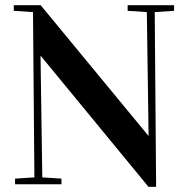

<svg xmlns="http://www.w3.org/2000/svg" viewBox="-20 -717 730 747"><path d="M33.7 -674.8V-696.8H138.2L557.1 -189H558.1L551.3 -669.9L476.6 -674.8V-696.8H657.2V-674.8L582 -669.9L587.4 9.8H557.6L138.7 -499.5H137.7L144.5 -26.9L219.2 -22V0H38.6V-22L113.8 -26.9L108.4 -669.9Z"/></svg>

Font: Vidaloka
Style: Regular
Weight: 400
Designer: Cyreal (www.cyreal.org)
Foundry: Cyreal (www.cyreal.org)
Version: Version 1.011